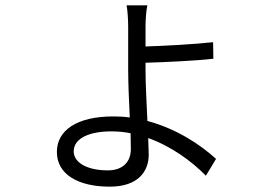

<svg xmlns="http://www.w3.org/2000/svg" viewBox="-20 -638 1040 719"><path d="M469 -139 470 -80C470 -32 440 0 384 0C303 0 256 -31 256 -71C256 -120 314 -146 397 -146C421 -146 445 -144 469 -139ZM532 -618H454C457 -605 460 -567 460 -539C460 -505 460 -418 460 -376C460 -327 463 -259 466 -198C446 -201 425 -202 404 -202C268 -202 193 -150 193 -69C193 16 274 61 391 61C496 61 537 5 537 -59L535 -121C622 -90 698 -34 751 20L789 -43C731 -96 641 -156 532 -185C529 -251 525 -324 525 -372V-403C593 -405 708 -410 779 -418L778 -480C705 -472 592 -466 525 -464V-540C525 -565 528 -604 532 -618Z"/></svg>

Font: Noto Sans JP DemiLight
Style: Regular
Weight: 350
Designer: Ryoko NISHIZUKA 西塚涼子 (kana, bopomofo & ideographs); Paul D. Hunt (Latin, Greek & Cyrillic); Sandoll Communications 산돌커뮤니
Foundry: Adobe
Version: Version 2.004;hotconv 1.0.118;makeotfexe 2.5.65603